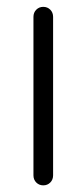

<svg xmlns="http://www.w3.org/2000/svg" viewBox="-20 -565 244 563"><path d="M78.1 -50.8V-515.6Q78.1 -528.3 86.4 -536.6Q94.7 -544.9 106.9 -544.9Q119.1 -544.9 127.4 -536.6Q135.7 -528.3 135.7 -515.6V-50.8Q135.7 -38.1 127.4 -29.8Q119.1 -21.5 106.9 -21.5Q94.7 -21.5 86.4 -29.8Q78.1 -38.1 78.1 -50.8Z"/></svg>

Font: irohamaru Light
Style: Regular
Weight: 200
Designer: [Source Han Sans]
Ryoko NISHIZUKA  (kana & ideographs); Paul D. Hunt (Latin, Greek & Cyrillic); Wenlong ZHANG  (bopomofo
Version: Version 1.01